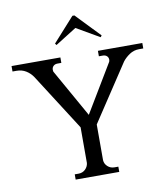

<svg xmlns="http://www.w3.org/2000/svg" viewBox="-94 -863 822 937"><g transform="rotate(-10 317.0 -395.0)"><path d="M328 -790H338L452 -671L446 -663L332 -729L227 -663L221 -671ZM641 -600V-573H620Q594 -573 573 -559Q552 -545 538 -527L353 -247V-70Q354 -52 368 -39Q382 -26 402 -26H421V0H205V-26H224Q244 -26 257.5 -39Q271 -52 273 -70V-247L94 -527Q80 -548 59.5 -560.5Q39 -573 13 -573H-7V-600H235V-573H216Q203 -573 195.5 -565.5Q188 -558 188 -547Q188 -545 188.5 -542.5Q189 -540 189 -538L323 -300L466 -538Q468 -544 468 -548Q468 -559 460.5 -566Q453 -573 440 -573H421V-600Z"/></g></svg>

Font: Constantine
Style: Regular
Weight: 400
Designer: Dukom Design
Version: Version 1.001;PS 001.001;hotconv 1.0.56;makeotf.lib2.0.21325